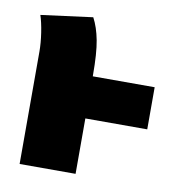

<svg xmlns="http://www.w3.org/2000/svg" viewBox="-67 -609 612 669"><g transform="rotate(10 239.0 -274.0)"><path d="M463 -196H244V0H46V-397Q46 -428 40.5 -464Q35 -500 27 -524L210 -548Q227 -516 235.5 -471.5Q244 -427 244 -349V-345H463Z"/></g></svg>

Font: Fira Sans Black
Style: Regular
Weight: 900
Designer: Carrois Corporate & Edenspiekermann AG
Foundry: Carrois Corporate GbR & Edenspiekermann AG
Version: Version 4.203